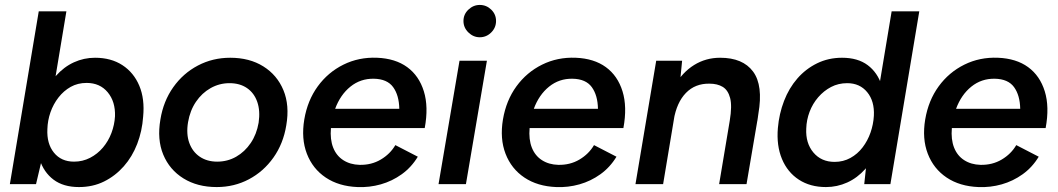

<svg xmlns="http://www.w3.org/2000/svg" viewBox="-20 -746 4286 778"><path d="M20 0 137 -700H249L148 -93L126 0ZM365 -512Q430 -512 476 -482Q522 -452 544.5 -398.5Q567 -345 560 -273Q556 -215 536 -163Q516 -111 481.5 -72Q447 -33 401.5 -10.5Q356 12 300 12Q237 12 197 -18Q157 -48 140 -101.5Q123 -155 129 -224Q133 -295 153.5 -348.5Q174 -402 206.5 -438.5Q239 -475 279.5 -493.5Q320 -512 365 -512ZM331 -410Q295 -410 266.5 -394Q238 -378 217 -351Q196 -324 184.5 -291Q173 -258 172 -223Q169 -164 198.5 -127.5Q228 -91 280 -91Q315 -91 345 -106.5Q375 -122 397 -148Q419 -174 431.5 -207Q444 -240 446 -275Q448 -334 416.5 -372Q385 -410 331 -410Z M858 12Q780 12 723.5 -23Q667 -58 641.5 -119.5Q616 -181 630 -262Q642 -336 682 -392.5Q722 -449 782 -480.5Q842 -512 913 -512Q991 -512 1047 -477Q1103 -442 1128.5 -380.5Q1154 -319 1140 -238Q1128 -164 1088 -107.5Q1048 -51 988.5 -19.5Q929 12 858 12ZM860 -91Q902 -91 937 -111Q972 -131 996 -166.5Q1020 -202 1028 -249Q1035 -297 1022.5 -333Q1010 -369 981 -389Q952 -409 910 -409Q869 -409 833.5 -389Q798 -369 774 -333.5Q750 -298 742 -251Q734 -203 747 -167Q760 -131 789.5 -111Q819 -91 860 -91Z M1429 12Q1353 9 1300 -26.5Q1247 -62 1223.5 -123Q1200 -184 1213 -262Q1226 -339 1267.5 -396Q1309 -453 1371.5 -484Q1434 -515 1508 -512Q1582 -509 1630 -474Q1678 -439 1697.5 -376Q1717 -313 1701 -227H1321Q1317 -181 1330 -148Q1343 -115 1371 -97Q1399 -79 1437 -78Q1485 -77 1523 -99.5Q1561 -122 1582 -158L1673 -111Q1647 -68 1608 -40Q1569 -12 1523 1Q1477 14 1429 12ZM1338 -305H1598Q1597 -360 1573 -393Q1549 -426 1495 -427Q1441 -428 1400 -395Q1359 -362 1338 -305Z M1757 0 1842 -500H1953L1868 0ZM1924 -595Q1898 -595 1878 -614.5Q1858 -634 1858 -661Q1858 -688 1878 -707Q1898 -726 1924 -726Q1951 -726 1970.5 -707Q1990 -688 1990 -661Q1990 -634 1970.5 -614.5Q1951 -595 1924 -595Z M2234 12Q2158 9 2105 -26.5Q2052 -62 2028.5 -123Q2005 -184 2018 -262Q2031 -339 2072.5 -396Q2114 -453 2176.5 -484Q2239 -515 2313 -512Q2387 -509 2435 -474Q2483 -439 2502.5 -376Q2522 -313 2506 -227H2126Q2122 -181 2135 -148Q2148 -115 2176 -97Q2204 -79 2242 -78Q2290 -77 2328 -99.5Q2366 -122 2387 -158L2478 -111Q2452 -68 2413 -40Q2374 -12 2328 1Q2282 14 2234 12ZM2143 -305H2403Q2402 -360 2378 -393Q2354 -426 2300 -427Q2246 -428 2205 -395Q2164 -362 2143 -305Z M2555 0 2639 -500H2744L2735 -408L2667 0ZM2894 0 2937 -257 3051 -270 3005 0ZM2937 -257Q2947 -317 2938.5 -349Q2930 -381 2908.5 -394Q2887 -407 2855 -407Q2797 -408 2759.5 -369.5Q2722 -331 2710 -260L2667 -262Q2681 -342 2713 -397.5Q2745 -453 2792.5 -482.5Q2840 -512 2898 -512Q2990 -512 3031.5 -456Q3073 -400 3053 -285L3049 -257Z M3482 0 3492 -93 3593 -700H3705L3588 0ZM3327 12Q3263 12 3217 -18Q3171 -48 3148.5 -102Q3126 -156 3132 -227Q3137 -285 3157 -337Q3177 -389 3211 -428Q3245 -467 3291 -489.5Q3337 -512 3392 -512Q3456 -512 3496 -482Q3536 -452 3553 -399Q3570 -346 3564 -276Q3560 -205 3539.5 -151.5Q3519 -98 3486.5 -61.5Q3454 -25 3413 -6.5Q3372 12 3327 12ZM3362 -90Q3397 -90 3426 -106Q3455 -122 3475.5 -149Q3496 -176 3507.5 -209Q3519 -242 3521 -277Q3524 -336 3494 -372.5Q3464 -409 3413 -409Q3377 -409 3347.5 -393.5Q3318 -378 3295.5 -352Q3273 -326 3260.5 -293Q3248 -260 3247 -225Q3244 -166 3276 -128Q3308 -90 3362 -90Z M3945 12Q3869 9 3816 -26.5Q3763 -62 3739.5 -123Q3716 -184 3729 -262Q3742 -339 3783.5 -396Q3825 -453 3887.5 -484Q3950 -515 4024 -512Q4098 -509 4146 -474Q4194 -439 4213.5 -376Q4233 -313 4217 -227H3837Q3833 -181 3846 -148Q3859 -115 3887 -97Q3915 -79 3953 -78Q4001 -77 4039 -99.5Q4077 -122 4098 -158L4189 -111Q4163 -68 4124 -40Q4085 -12 4039 1Q3993 14 3945 12ZM3854 -305H4114Q4113 -360 4089 -393Q4065 -426 4011 -427Q3957 -428 3916 -395Q3875 -362 3854 -305Z"/></svg>

Font: Figtree SemiBold
Style: Italic
Weight: 600
Italic angle: -9.5°
Foundry: Erik Kennedy
Version: Version 2.001;gftools[0.9.30]